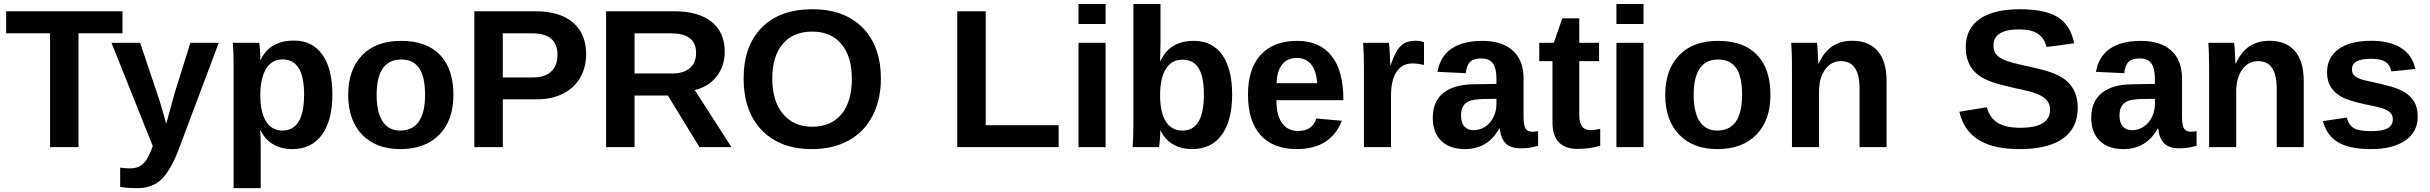

<svg xmlns="http://www.w3.org/2000/svg" viewBox="-20 -745 12301 972"><path d="M377.4 -576.7V0H233.4V-576.7H11.2V-688H600.1V-576.7Z M674.8 207.5Q625.5 207.5 588.4 201.2V103.5Q614.3 107.4 635.7 107.4Q665 107.4 684.3 98.1Q703.6 88.9 719 67.4Q734.4 45.9 753.4 -5.4L544.4 -528.3H689.5L772.5 -280.8Q792 -227.5 821.8 -117.7L834 -164.1L865.7 -278.8L943.8 -528.3H1087.4L878.4 27.8Q836.4 129.4 791.3 168.5Q746.1 207.5 674.8 207.5Z M1662.6 -266.6Q1662.6 -134.3 1609.6 -62.3Q1556.6 9.8 1460 9.8Q1404.3 9.8 1363 -14.4Q1321.8 -38.6 1299.8 -84H1296.9Q1299.8 -69.3 1299.8 4.9V207.5H1162.6V-406.7Q1162.6 -481.4 1158.7 -528.3H1292Q1294.4 -519.5 1296.1 -493.7Q1297.9 -467.8 1297.9 -442.4H1299.8Q1346.2 -539.6 1468.8 -539.6Q1561 -539.6 1611.8 -468.5Q1662.6 -397.5 1662.6 -266.6ZM1519.5 -266.6Q1519.5 -444.3 1410.6 -444.3Q1356 -444.3 1326.9 -396.5Q1297.9 -348.6 1297.9 -262.7Q1297.9 -177.2 1326.9 -130.6Q1356 -84 1409.7 -84Q1519.5 -84 1519.5 -266.6Z M2275.4 -264.6Q2275.4 -136.2 2204.1 -63.2Q2132.8 9.8 2006.8 9.8Q1883.3 9.8 1813 -63.5Q1742.7 -136.7 1742.7 -264.6Q1742.7 -392.1 1813 -465.1Q1883.3 -538.1 2009.8 -538.1Q2139.2 -538.1 2207.3 -467.5Q2275.4 -397 2275.4 -264.6ZM2131.8 -264.6Q2131.8 -358.9 2101.1 -401.4Q2070.3 -443.8 2011.7 -443.8Q1886.7 -443.8 1886.7 -264.6Q1886.7 -176.3 1917.2 -130.1Q1947.8 -84 2005.4 -84Q2131.8 -84 2131.8 -264.6Z M2947.3 -470.2Q2947.3 -403.8 2917 -351.6Q2886.7 -299.3 2830.3 -270.8Q2773.9 -242.2 2696.3 -242.2H2525.4V0H2381.3V-688H2690.4Q2814 -688 2880.6 -631.1Q2947.3 -574.2 2947.3 -470.2ZM2802.2 -467.8Q2802.2 -576.2 2674.3 -576.2H2525.4V-353H2678.2Q2737.8 -353 2770 -382.6Q2802.2 -412.1 2802.2 -467.8Z M3521 0 3361.3 -261.2H3192.4V0H3048.3V-688H3392.1Q3515.1 -688 3582 -635Q3648.9 -582 3648.9 -482.9Q3648.9 -410.6 3607.9 -358.2Q3566.9 -305.7 3497.1 -289.1L3683.1 0ZM3503.9 -477.1Q3503.9 -576.2 3377 -576.2H3192.4V-373H3380.9Q3441.4 -373 3472.7 -400.4Q3503.9 -427.7 3503.9 -477.1Z M4439.5 -347.2Q4439.5 -239.7 4397 -158.2Q4354.5 -76.7 4275.4 -33.4Q4196.3 9.8 4090.8 9.8Q3928.7 9.8 3836.7 -85.7Q3744.6 -181.2 3744.6 -347.2Q3744.6 -512.7 3836.4 -605.5Q3928.2 -698.2 4091.8 -698.2Q4255.4 -698.2 4347.4 -604.5Q4439.5 -510.7 4439.5 -347.2ZM4292.5 -347.2Q4292.5 -458.5 4239.7 -521.7Q4187 -585 4091.8 -585Q3995.1 -585 3942.4 -522.2Q3889.6 -459.5 3889.6 -347.2Q3889.6 -233.9 3943.6 -168.7Q3997.6 -103.5 4090.8 -103.5Q4187.5 -103.5 4240 -167Q4292.5 -230.5 4292.5 -347.2Z M4826.2 0V-688H4970.2V-111.3H5339.4V0Z M5439.9 -623.5V-724.6H5577.1V-623.5ZM5439.9 0V-528.3H5577.1V0Z M6217.8 -266.1Q6217.8 -135.3 6165.3 -62.7Q6112.8 9.8 6015.1 9.8Q5959 9.8 5918 -14.6Q5877 -39.1 5855 -85H5854Q5854 -67.9 5851.8 -38.1Q5849.6 -8.3 5847.2 0H5713.9Q5717.8 -45.4 5717.8 -120.6V-724.6H5855V-522.5L5853 -436.5H5855Q5901.4 -538.1 6023.9 -538.1Q6117.7 -538.1 6167.7 -467Q6217.8 -396 6217.8 -266.1ZM6074.7 -266.1Q6074.7 -356 6048.3 -399.4Q6022 -442.9 5966.8 -442.9Q5911.1 -442.9 5882.1 -396.2Q5853 -349.6 5853 -261.7Q5853 -177.7 5881.6 -130.9Q5910.2 -84 5965.8 -84Q6074.7 -84 6074.7 -266.1Z M6544.9 9.8Q6425.8 9.8 6361.8 -60.8Q6297.9 -131.3 6297.9 -266.6Q6297.9 -397.5 6362.8 -467.8Q6427.7 -538.1 6546.9 -538.1Q6660.6 -538.1 6720.7 -462.6Q6780.8 -387.2 6780.8 -241.7V-237.8H6441.9Q6441.9 -160.6 6470.5 -121.3Q6499 -82 6551.8 -82Q6624.5 -82 6643.6 -145L6772.9 -133.8Q6716.8 9.8 6544.9 9.8ZM6544.9 -451.7Q6496.6 -451.7 6470.5 -418Q6444.3 -384.3 6442.9 -323.7H6647.9Q6644 -387.7 6617.2 -419.7Q6590.3 -451.7 6544.9 -451.7Z M6884.8 0V-404.3Q6884.8 -447.8 6883.5 -476.8Q6882.3 -505.9 6880.9 -528.3H7011.7Q7013.2 -519.5 7015.6 -474.9Q7018.1 -430.2 7018.1 -415.5H7020Q7040 -471.2 7055.7 -493.9Q7071.3 -516.6 7092.8 -527.6Q7114.3 -538.6 7146.5 -538.6Q7172.9 -538.6 7189 -531.2V-416.5Q7155.8 -423.8 7130.4 -423.8Q7079.1 -423.8 7050.5 -382.3Q7022 -340.8 7022 -259.3V0Z M7396 9.8Q7319.3 9.8 7276.4 -32Q7233.4 -73.7 7233.4 -149.4Q7233.4 -231.4 7286.9 -274.4Q7340.3 -317.4 7441.9 -318.4L7555.7 -320.3V-347.2Q7555.7 -398.9 7537.6 -424.1Q7519.5 -449.2 7478.5 -449.2Q7440.4 -449.2 7422.6 -431.9Q7404.8 -414.6 7400.4 -374.5L7257.3 -381.3Q7270.5 -458.5 7327.9 -498.3Q7385.3 -538.1 7484.4 -538.1Q7584.5 -538.1 7638.7 -488.8Q7692.9 -439.5 7692.9 -348.6V-156.2Q7692.9 -111.8 7702.9 -95Q7712.9 -78.1 7736.3 -78.1Q7752 -78.1 7766.6 -81.1V-6.8Q7754.4 -3.9 7744.6 -1.5Q7734.9 1 7725.1 2.4Q7715.3 3.9 7704.3 4.9Q7693.4 5.9 7678.7 5.9Q7627 5.9 7602.3 -19.5Q7577.6 -44.9 7572.8 -94.2H7569.8Q7512.2 9.8 7396 9.8ZM7555.7 -244.6 7485.4 -243.7Q7437.5 -241.7 7417.5 -233.2Q7397.5 -224.6 7387 -207Q7376.5 -189.5 7376.5 -160.2Q7376.5 -122.6 7393.8 -104.2Q7411.1 -85.9 7439.9 -85.9Q7472.2 -85.9 7498.8 -103.5Q7525.4 -121.1 7540.5 -152.1Q7555.7 -183.1 7555.7 -217.8Z M7965.3 8.8Q7904.8 8.8 7872.1 -24.2Q7839.4 -57.1 7839.4 -124V-435.5H7772.5V-528.3H7846.2L7889.2 -652.3H7975.1V-528.3H8075.2V-435.5H7975.1V-161.1Q7975.1 -122.6 7989.7 -104.2Q8004.4 -85.9 8035.2 -85.9Q8051.3 -85.9 8081.1 -92.8V-7.8Q8030.3 8.8 7965.3 8.8Z M8163.1 -623.5V-724.6H8300.3V-623.5ZM8163.1 0V-528.3H8300.3V0Z M8942.9 -264.6Q8942.9 -136.2 8871.6 -63.2Q8800.3 9.8 8674.3 9.8Q8550.8 9.8 8480.5 -63.5Q8410.2 -136.7 8410.2 -264.6Q8410.2 -392.1 8480.5 -465.1Q8550.8 -538.1 8677.2 -538.1Q8806.6 -538.1 8874.8 -467.5Q8942.9 -397 8942.9 -264.6ZM8799.3 -264.6Q8799.3 -358.9 8768.6 -401.4Q8737.8 -443.8 8679.2 -443.8Q8554.2 -443.8 8554.2 -264.6Q8554.2 -176.3 8584.7 -130.1Q8615.2 -84 8672.9 -84Q8799.3 -84 8799.3 -264.6Z M9394 0V-296.4Q9394 -435.5 9299.8 -435.5Q9250 -435.5 9219.5 -392.8Q9189 -350.1 9189 -283.2V0H9051.8V-410.2Q9051.8 -452.6 9050.5 -479.7Q9049.3 -506.8 9047.9 -528.3H9178.7Q9180.2 -519 9182.6 -478.8Q9185.1 -438.5 9185.1 -423.3H9187Q9214.8 -483.9 9256.8 -511.2Q9298.8 -538.6 9356.9 -538.6Q9440.9 -538.6 9485.8 -486.8Q9530.8 -435.1 9530.8 -335.4V0Z M10498.5 -198.2Q10498.5 -97.2 10423.6 -43.7Q10348.6 9.8 10203.6 9.8Q10071.3 9.8 9996.1 -37.1Q9920.9 -84 9899.4 -179.2L10038.6 -202.1Q10052.7 -147.5 10093.8 -122.8Q10134.8 -98.1 10207.5 -98.1Q10358.4 -98.1 10358.4 -189.9Q10358.4 -219.2 10341.1 -238.3Q10323.7 -257.3 10292.2 -270Q10260.7 -282.7 10171.4 -300.8Q10094.2 -318.8 10064 -329.8Q10033.7 -340.8 10009.3 -355.7Q9984.9 -370.6 9967.8 -391.6Q9950.7 -412.6 9941.2 -440.9Q9931.6 -469.2 9931.6 -505.9Q9931.6 -599.1 10001.7 -648.7Q10071.8 -698.2 10205.6 -698.2Q10333.5 -698.2 10397.7 -658.2Q10461.9 -618.2 10480.5 -525.9L10340.8 -506.8Q10330.1 -551.3 10297.1 -573.7Q10264.2 -596.2 10202.6 -596.2Q10071.8 -596.2 10071.8 -514.2Q10071.8 -487.3 10085.7 -470.2Q10099.6 -453.1 10127 -441.2Q10154.3 -429.2 10237.8 -411.1Q10336.9 -390.1 10379.6 -372.3Q10422.4 -354.5 10447.3 -330.8Q10472.2 -307.1 10485.4 -274.2Q10498.5 -241.2 10498.5 -198.2Z M10729.5 9.8Q10652.8 9.8 10609.9 -32Q10566.9 -73.7 10566.9 -149.4Q10566.9 -231.4 10620.4 -274.4Q10673.8 -317.4 10775.4 -318.4L10889.2 -320.3V-347.2Q10889.2 -398.9 10871.1 -424.1Q10853 -449.2 10812 -449.2Q10773.9 -449.2 10756.1 -431.9Q10738.3 -414.6 10733.9 -374.5L10590.8 -381.3Q10604 -458.5 10661.4 -498.3Q10718.8 -538.1 10817.9 -538.1Q10918 -538.1 10972.2 -488.8Q11026.4 -439.5 11026.4 -348.6V-156.2Q11026.4 -111.8 11036.4 -95Q11046.4 -78.1 11069.8 -78.1Q11085.4 -78.1 11100.1 -81.1V-6.8Q11087.9 -3.9 11078.1 -1.5Q11068.4 1 11058.6 2.4Q11048.8 3.9 11037.8 4.9Q11026.9 5.9 11012.2 5.9Q10960.4 5.9 10935.8 -19.5Q10911.1 -44.9 10906.2 -94.2H10903.3Q10845.7 9.8 10729.5 9.8ZM10889.2 -244.6 10818.8 -243.7Q10771 -241.7 10751 -233.2Q10731 -224.6 10720.5 -207Q10710 -189.5 10710 -160.2Q10710 -122.6 10727.3 -104.2Q10744.6 -85.9 10773.4 -85.9Q10805.7 -85.9 10832.3 -103.5Q10858.9 -121.1 10874 -152.1Q10889.2 -183.1 10889.2 -217.8Z M11505.9 0V-296.4Q11505.9 -435.5 11411.6 -435.5Q11361.8 -435.5 11331.3 -392.8Q11300.8 -350.1 11300.8 -283.2V0H11163.6V-410.2Q11163.6 -452.6 11162.4 -479.7Q11161.1 -506.8 11159.7 -528.3H11290.5Q11292 -519 11294.4 -478.8Q11296.9 -438.5 11296.9 -423.3H11298.8Q11326.7 -483.9 11368.7 -511.2Q11410.6 -538.6 11468.8 -538.6Q11552.7 -538.6 11597.7 -486.8Q11642.6 -435.1 11642.6 -335.4V0Z M12219.7 -154.3Q12219.7 -77.6 12157 -33.9Q12094.2 9.8 11983.4 9.8Q11874.5 9.8 11816.7 -24.7Q11758.8 -59.1 11739.7 -131.8L11860.4 -149.9Q11870.6 -112.3 11895.8 -96.7Q11920.9 -81.1 11983.4 -81.1Q12041 -81.1 12067.4 -95.7Q12093.8 -110.4 12093.8 -141.6Q12093.8 -167 12072.5 -181.9Q12051.3 -196.8 12000.5 -207Q11884.3 -230 11843.8 -249.8Q11803.2 -269.5 11782 -301Q11760.7 -332.5 11760.7 -378.4Q11760.7 -454.1 11819.1 -496.3Q11877.4 -538.6 11984.4 -538.6Q12078.6 -538.6 12136 -502Q12193.4 -465.3 12207.5 -396L12085.9 -383.3Q12080.1 -415.5 12057.1 -431.4Q12034.2 -447.3 11984.4 -447.3Q11935.5 -447.3 11911.1 -434.8Q11886.7 -422.4 11886.7 -393.1Q11886.7 -370.1 11905.5 -356.7Q11924.3 -343.3 11968.8 -334.5Q12030.8 -321.8 12078.9 -308.3Q12127 -294.9 12156 -276.4Q12185.1 -257.8 12202.4 -228.8Q12219.7 -199.7 12219.7 -154.3Z"/></svg>

Font: TypoPRO Liberation Sans
Style: Bold
Weight: 700
Designer: Steve Matteson
Foundry: Ascender Corporation
Version: Version 2.00.1